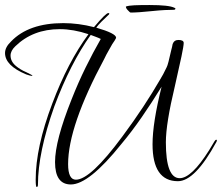

<svg xmlns="http://www.w3.org/2000/svg" viewBox="-34 -689 883 764"><path d="M112 55Q108 55 108 26Q108 -103 174 -277Q236 -442 318 -553Q258 -573 204 -573Q97 -573 27 -505Q8 -487 8 -468Q8 -444 30 -426Q37 -420 47.5 -413.5Q58 -407 72 -401Q95 -390 95 -388Q95 -387 93 -387Q87 -387 70 -393Q-14 -428 -14 -478Q-14 -501 10 -524Q80 -597 218 -597Q248 -597 278.5 -593Q309 -589 340 -581Q387 -637 397 -637Q401 -637 401 -634Q399 -630 397 -629Q381 -614 369 -602Q357 -590 349 -579Q428 -556 428 -539L427 -536Q425 -532 421.5 -526.5Q418 -521 413 -514Q406 -501 397.5 -486.5Q389 -472 381 -455Q237 -187 237 -36Q237 26 268 26Q326 26 453 -146Q499 -208 536.5 -265Q574 -322 604 -374Q609 -382 615.5 -394Q622 -406 629 -421Q632 -426 636.5 -443.5Q641 -461 648 -492Q649 -496 650.5 -501.5Q652 -507 653 -514Q659 -530 676 -530Q697 -530 697 -518Q697 -507 688 -464Q679 -421 662 -347Q626 -197 626 -123Q626 20 681 20Q728 20 798 -91Q802 -97 807 -106Q812 -115 819 -126Q823 -133 827 -133Q829 -133 829 -130Q829 -128 827 -124Q742 32 674 32Q573 32 573 -115Q573 -200 609 -344Q569 -279 529.5 -222Q490 -165 449 -116Q320 45 248 45Q185 45 185 -44Q185 -129 251 -294Q277 -360 306.5 -420Q336 -480 367 -534Q357 -539 347 -542.5Q337 -546 327 -550Q287 -494 250.5 -422.5Q214 -351 182 -265Q117 -82 117 46Q117 55 112 55ZM486 -639Q483 -639 475 -648Q467 -656 467 -662V-663Q478 -667 501 -668Q524 -669 561 -669Q639 -669 660 -658Q664 -657 664 -655Q664 -650 657 -650Q643 -650 622 -649Q601 -648 572 -645Q515 -639 486 -639Z"/></svg>

Font: Ruthie
Style: Regular
Weight: 400
Designer: Robert E. Leuschke
Foundry: Robert E. Leuschke
Version: Version 1.012